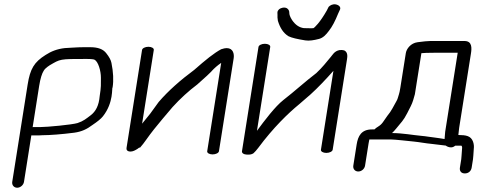

<svg xmlns="http://www.w3.org/2000/svg" viewBox="-20 -708 2289 899"><path d="M163.5 -306.5C169 -341.1 176.8 -364.6 184.2 -375.9L184.7 -376.7L185.2 -377.5C187.7 -382.7 196.3 -391.8 212.9 -402.5C263.7 -431.9 257.6 -432 384.9 -432C408.5 -432 419.2 -430.1 422.3 -428.6C439.6 -420.2 452.7 -376.8 452.5 -343.6C452.4 -312.9 453.8 -302.2 446.7 -257.5L446.7 -257.1L446.6 -256.6C443 -214.4 428.4 -186.3 405 -168.5C384.5 -152.9 370.4 -140.7 343 -131.8C315.8 -123.8 199.8 -113 168.4 -113H136.4C135.2 -113 134 -112.9 132.9 -112.8ZM130.2 -74H162.2C167.9 -74 172.8 -74.2 179.1 -74.9C213.6 -75 267.4 -79 327.7 -86.7C362.4 -91.5 386.7 -103.1 412.9 -122.8C435.5 -138 452.3 -151.2 461.8 -163.2C513.6 -228.6 502.4 -298.2 507.2 -298.2C512.5 -331.9 510.6 -370.3 501.8 -413.7C499.1 -427.4 490.9 -441.8 478 -458.2C463.3 -477.9 438.8 -487 402.3 -487H372.8C358.2 -487 339.9 -486.3 317.8 -484.9L284.4 -482.9L283.9 -482.9C247.2 -478.7 219.9 -467.8 193.6 -450.8C139.8 -417.1 121.1 -385.6 109.5 -312.3L37.3 143.5C34.9 158.5 45.4 171 60.4 171C75.4 171 89.9 158.5 92.3 143.5L126.7 -74.2C127.9 -74 129 -74 130.2 -74Z M645.1 -474 572.4 -15C571.3 -8.5 573.9 1.9 591.9 1.6C602.9 1.3 612.7 -4 623.9 -11C626.3 -13.1 628.5 -14.8 630.5 -16C630.5 -16 633.6 -17.6 633.6 -17.6C633.6 -17.6 635.1 -16 635.1 -16C645.3 -27.5 655.4 -40.5 665.5 -55C687.6 -86.5 713.2 -118.3 741.3 -151.6L787.9 -206.6C824.2 -246.5 863 -281.9 903.8 -312.6C942.7 -346.7 963.1 -366.3 969.6 -373.1L969.8 -373.4L970.1 -374.1C984.2 -389.4 997.9 -401.4 1015.7 -413.6L950.2 0C948.9 8.2 960.3 15 975.3 15C990.4 15 1003.9 8.2 1005.2 0L1074.1 -435C1077.1 -454 1072.7 -482.7 1041.4 -482.7C1034.1 -482.7 1026.6 -481 1017.8 -478C1017.8 -478 1017.1 -477.7 1017.1 -477.7C1017.1 -477.7 1016.6 -478 1016.6 -478C981.3 -459.2 943.6 -428.2 889.2 -380.6C824.7 -332.8 767.4 -282.3 723 -230.5L683.1 -175.5C669.7 -159.3 657.6 -144.4 645.4 -129L700.1 -474C701.4 -482.2 690 -489 675 -489C659.9 -489 646.4 -482.2 645.1 -474Z M1510 -658.5C1478.6 -603.2 1452.4 -577.5 1446.9 -575.9C1445.3 -575.7 1429.1 -575.3 1402.9 -576.3C1382.8 -578.8 1364 -589.9 1347.6 -614C1337.9 -628.9 1334.2 -640.7 1334.6 -648.4C1334.6 -656.7 1331.4 -664.3 1323.3 -669.4C1310.6 -676.2 1295 -670.5 1288.5 -665.9C1283 -661.2 1278.5 -655.5 1278.9 -648.3L1279.3 -638.7C1278.8 -631.1 1279.2 -620.9 1280.9 -612.7L1280.9 -611.3L1281.1 -610.8C1291.1 -578 1306.2 -553.4 1330.8 -538.3C1346.5 -530.6 1372.1 -524.9 1409.9 -518.8C1427.8 -516 1449 -519.3 1474.6 -526C1492.6 -531.1 1506 -544.5 1520.1 -563.6C1535.2 -582.5 1549.5 -609.9 1563.2 -644.2L1570.6 -660.3C1578.6 -673.8 1567.7 -684.4 1551.9 -687.5C1537 -689.8 1525.3 -682.9 1518.9 -676L1518.5 -675.5ZM1190.3 -488 1113 0C1111.6 8.6 1121.1 15.4 1136.6 16C1147 16.4 1159 15.7 1167.1 9.4C1173.9 3.1 1181.1 -4.9 1188.8 -15.1C1259.2 -110.1 1329.9 -178.2 1380.6 -219.7C1400.6 -236.5 1418.4 -251.9 1434.2 -266.1C1468.5 -297 1506.3 -337 1541.2 -376.4L1482.7 -7C1481.4 1.2 1492.8 8 1507.8 8C1522.9 8 1536.4 1.2 1537.7 -7L1604.7 -430C1607 -444.3 1609 -463.8 1591.6 -472.1C1585.4 -474 1577.7 -474.4 1569.9 -473.5C1545 -469 1536.3 -449.3 1529.3 -442C1509 -417.7 1489.8 -392.7 1461.3 -366C1410.5 -327.4 1358.7 -279.8 1306.6 -239.5C1268.5 -209.6 1219.4 -144.7 1183.1 -95.5L1245.3 -488C1246.7 -496.5 1235.2 -503 1220.2 -503C1205.2 -503 1191.6 -496.5 1190.3 -488Z M1994.4 -516C1982.2 -516 1963.3 -514 1935.1 -510.3C1903.5 -506.1 1883.5 -480 1880.2 -459.5L1854.5 -297.2C1852.2 -282.5 1849.8 -271.7 1847.7 -265.6C1842.4 -250.2 1842.6 -245.4 1836.7 -235.2C1824.4 -213.5 1811.3 -185.9 1794.5 -166.8C1773.8 -138.7 1771.2 -128 1750.5 -115.2C1743.2 -110.6 1738.9 -107.7 1733.2 -102H1721.6C1671.5 -102 1656.2 -70.5 1650 -31.8L1634.3 67.5C1631.8 83.1 1642.4 95 1657.5 95C1672.5 95 1686.8 83.1 1689.3 67.5L1705.8 -36.5C1707.2 -45.5 1708.1 -50.7 1709.3 -54.8C1709.5 -54.9 1712.1 -55 1714.2 -55H1810.2C1830 -55 1894.1 -47.3 1916.6 -45.3C1944.1 -42.7 1971.2 -36.9 2002.3 -34.1L2067.4 -26.3C2072 -22.1 2082.5 -18 2090.5 -18C2097.5 -18 2102.8 -18.9 2111.7 -26H2140.1C2140.3 -26 2145.2 -22.6 2143.6 -12.5L2143.5 -12L2140.9 23.7C2140.6 29.8 2140.2 34.1 2139.7 37.5L2133.5 76.5C2132.3 83.7 2133.1 91.5 2138.2 97.1C2143 102.4 2149.9 104 2156.6 104C2163.8 104 2171.9 102.1 2178.5 96C2184.6 90.4 2187.4 83.2 2188.5 76.5L2194.7 37.5C2195.5 32.3 2196 26.3 2196.3 20.3L2198.4 -11.4C2199.9 -21.8 2198.8 -33.9 2194.9 -44.7C2184.8 -72 2162.6 -75.6 2126.1 -75.9L2130 -109.9L2185.1 -457.5C2188.9 -481.7 2191.8 -516 2155 -516ZM2064.5 -91.2 2061.6 -57C2049.9 -58.4 2032.6 -62.4 2015.8 -63.9C1994.9 -65.8 1980.2 -69.6 1950.5 -72.2C1914.1 -75.3 1865.4 -84.8 1815.6 -85C1821 -90 1829.3 -98.8 1834.9 -105.9C1858 -134.8 1868.8 -142.8 1886.7 -178.1L1903.3 -210.8C1912.9 -229.8 1917 -246.8 1922.5 -266.4L1922.6 -266.9L1953.1 -459C1962.4 -460.1 1984.8 -461 2015.2 -461H2123.1Z"/></svg>

Font: MewTooHand
Style: BdWideIta
Weight: 400
Designer: Mew Too, Robert Jablonski
Version: Version 0.77